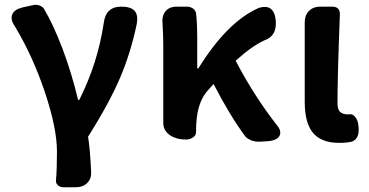

<svg xmlns="http://www.w3.org/2000/svg" viewBox="-20 -588 1554 809"><path d="M248 201Q233 201 223.5 192Q214 183 216 170Q220 126 220 51Q220 -49 168 -203Q117 -354 42 -478Q23 -506 31.5 -527Q40 -548 73 -556L76 -557L117 -566Q131 -570 146 -565Q159 -560 164 -553Q204 -486 243 -384Q283 -277 309 -167H314Q392 -322 417 -490Q425 -560 491 -560Q531 -560 547 -542.5Q563 -525 556 -486Q531 -367 488 -265Q441 -154 351 -12Q360 42 364 139Q365 166 347 183.5Q329 201 300 201H289Z M1038 3Q1021 -4 1013 -14Q946 -105 880 -234L860 -212Q831 -181 818 -137Q806 -95 806 -33V-31Q806 -17 792 -8Q779 0 763 0Q725 0 698 -17Q668 -37 668 -69V-196V-393Q668 -435 665 -486Q661 -520 677 -540Q693 -560 725 -560H728H768Q782 -560 793 -552Q804 -544 806 -533Q811 -493 811 -423V-300H816Q937 -496 1071 -555Q1136 -574 1142 -500Q1147 -436 1094 -418Q1040 -393 973 -332Q1048 -188 1144 -64Q1168 -37 1158 -16.5Q1148 4 1108 7L1074 9Q1056 10 1038 3Z M1409 14Q1330 14 1295 -33Q1264 -75 1264 -159V-359V-495Q1264 -524 1282 -542Q1300 -560 1329 -560H1338H1379Q1414 -560 1412 -525Q1402 -267 1402 -153Q1402 -127 1413 -116.5Q1424 -106 1447 -106Q1448 -106 1449 -106Q1464 -110 1475 -97Q1486 -85 1489 -67Q1500 -4 1462 9Q1439 14 1409 14Z"/></svg>

Font: GenSenRounded2 TW B
Style: Regular
Weight: 700
Version: Version 2.000;PS 2;hotconv 16.6.51;makeotf.lib2.5.65220 DEVE